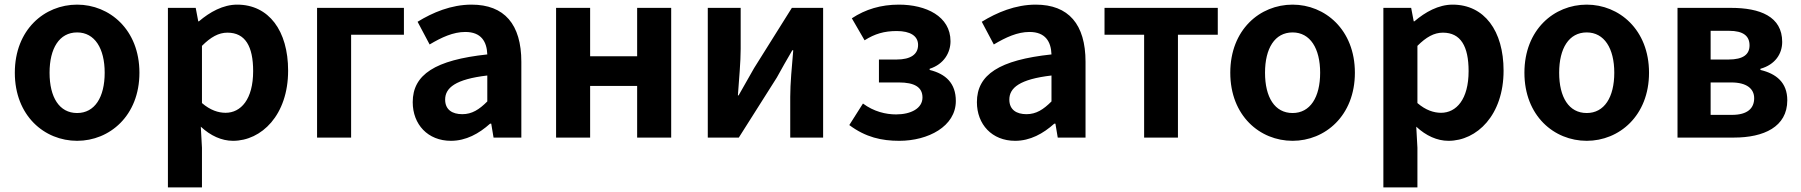

<svg xmlns="http://www.w3.org/2000/svg" viewBox="-20 -594 7777 829"><path d="M313 14C453 14 582 -94 582 -280C582 -466 453 -574 313 -574C172 -574 44 -466 44 -280C44 -94 172 14 313 14ZM313 -106C236 -106 194 -174 194 -280C194 -385 236 -454 313 -454C389 -454 432 -385 432 -280C432 -174 389 -106 313 -106Z M705 215H852V44L847 -47C889 -8 937 14 986 14C1109 14 1224 -97 1224 -289C1224 -461 1141 -574 1004 -574C943 -574 886 -542 839 -502H836L825 -560H705ZM954 -107C923 -107 888 -118 852 -149V-396C890 -434 924 -453 962 -453C1039 -453 1073 -394 1073 -287C1073 -165 1020 -107 954 -107Z M1349 0H1496V-444H1724V-560H1349Z M1927 14C1992 14 2048 -17 2096 -60H2101L2111 0H2231V-327C2231 -489 2158 -574 2016 -574C1928 -574 1848 -540 1783 -500L1835 -402C1887 -433 1937 -456 1989 -456C2058 -456 2082 -414 2084 -359C1859 -335 1762 -272 1762 -153C1762 -57 1827 14 1927 14ZM1976 -101C1933 -101 1902 -120 1902 -164C1902 -215 1947 -252 2084 -268V-156C2049 -121 2018 -101 1976 -101Z M2381 0H2528V-223H2731V0H2878V-560H2731V-351H2528V-560H2381Z M3036 0H3170L3334 -259C3352 -291 3381 -344 3401 -377H3405C3399 -307 3392 -233 3392 -176V0H3534V-560H3399L3236 -300C3218 -268 3188 -216 3169 -182H3166C3171 -252 3178 -327 3178 -383V-560H3036Z M3863 14C3987 14 4107 -48 4107 -158C4107 -235 4063 -275 3994 -292V-297C4056 -317 4084 -367 4084 -416C4084 -524 3978 -574 3861 -574C3784 -574 3717 -554 3658 -515L3713 -420C3757 -448 3798 -460 3852 -460C3910 -460 3944 -439 3944 -400C3944 -360 3913 -337 3851 -337H3775V-238H3861C3928 -238 3963 -218 3963 -173C3963 -126 3913 -100 3849 -100C3805 -100 3753 -112 3706 -147L3647 -54C3718 -1 3787 14 3863 14Z M4363 14C4428 14 4484 -17 4532 -60H4537L4547 0H4667V-327C4667 -489 4594 -574 4452 -574C4364 -574 4284 -540 4219 -500L4271 -402C4323 -433 4373 -456 4425 -456C4494 -456 4518 -414 4520 -359C4295 -335 4198 -272 4198 -153C4198 -57 4263 14 4363 14ZM4412 -101C4369 -101 4338 -120 4338 -164C4338 -215 4383 -252 4520 -268V-156C4485 -121 4454 -101 4412 -101Z M4920 0H5066V-444H5238V-560H4749V-444H4920Z M5561 14C5701 14 5830 -94 5830 -280C5830 -466 5701 -574 5561 -574C5420 -574 5292 -466 5292 -280C5292 -94 5420 14 5561 14ZM5561 -106C5484 -106 5442 -174 5442 -280C5442 -385 5484 -454 5561 -454C5637 -454 5680 -385 5680 -280C5680 -174 5637 -106 5561 -106Z M5953 215H6100V44L6095 -47C6137 -8 6185 14 6234 14C6357 14 6472 -97 6472 -289C6472 -461 6389 -574 6252 -574C6191 -574 6134 -542 6087 -502H6084L6073 -560H5953ZM6202 -107C6171 -107 6136 -118 6100 -149V-396C6138 -434 6172 -453 6210 -453C6287 -453 6321 -394 6321 -287C6321 -165 6268 -107 6202 -107Z M6831 14C6971 14 7100 -94 7100 -280C7100 -466 6971 -574 6831 -574C6690 -574 6562 -466 6562 -280C6562 -94 6690 14 6831 14ZM6831 -106C6754 -106 6712 -174 6712 -280C6712 -385 6754 -454 6831 -454C6907 -454 6950 -385 6950 -280C6950 -174 6907 -106 6831 -106Z M7223 0H7467C7595 0 7697 -46 7697 -161C7697 -238 7649 -276 7581 -292V-297C7645 -315 7675 -362 7675 -413C7675 -523 7579 -560 7454 -560H7223ZM7366 -337V-461H7445C7508 -461 7534 -438 7534 -398C7534 -360 7508 -337 7443 -337ZM7366 -98V-238H7455C7523 -238 7554 -210 7554 -170C7554 -127 7526 -98 7458 -98Z"/></svg>

Font: Noto Sans CJK TC
Style: Bold
Weight: 700
Designer: Ryoko NISHIZUKA 西塚涼子 (kana, bopomofo & ideographs); Paul D. Hunt (Latin, Greek & Cyrillic); Sandoll Communications 산돌커뮤니
Foundry: Adobe
Version: Version 2.004;hotconv 1.0.118;makeotfexe 2.5.65603